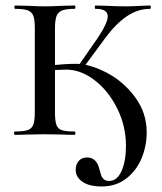

<svg xmlns="http://www.w3.org/2000/svg" viewBox="-20 -488 588 695"><path d="M254 127Q254 107 265 94.5Q276 82 295 82Q330 82 340 125Q341 128 344.5 141Q348 154 355.5 160.5Q363 167 375 167Q404 167 420 131Q436 95 436 40Q436 -32 404 -96Q372 -160 322 -198Q272 -236 220 -236L161 -234L158 -251Q217 -257 254 -257Q304 -257 365 -225.5Q426 -194 468.5 -137Q511 -80 511 -9Q511 41 492 86Q473 131 436 159Q399 187 348 187Q303 187 278.5 170Q254 153 254 127ZM33 -12Q65 -12 80 -17Q95 -22 100.5 -36.5Q106 -51 106 -81V-387Q106 -417 100.5 -431Q95 -445 80.5 -450.5Q66 -456 35 -456Q32 -456 32 -462Q32 -468 35 -468L80 -467Q118 -465 142 -465Q166 -465 206 -467L250 -468Q253 -468 253 -462Q253 -456 250 -456Q219 -456 204.5 -450Q190 -444 184.5 -429.5Q179 -415 179 -385V-81Q179 -51 184 -36.5Q189 -22 203.5 -17Q218 -12 250 -12Q253 -12 253 -6Q253 0 250 0Q221 0 205 -1L142 -2L80 -1Q63 0 33 0Q31 0 31 -6Q31 -12 33 -12ZM261 -246 334 -351Q370 -405 370 -429Q370 -456 326 -456Q323 -456 323 -462Q323 -468 326 -468L367 -467Q403 -465 437 -465Q460 -465 492 -467L523 -468Q526 -468 526 -462Q526 -456 523 -456Q479 -456 439 -429Q399 -402 360 -349L279 -239Z"/></svg>

Font: Cormorant Unicase Medium
Style: Regular
Weight: 500
Designer: Christian Thalmann (Catharsis Fonts)
Foundry: Catharsis Fonts
Version: Version 4.000